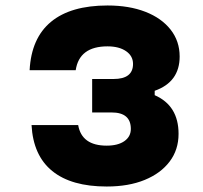

<svg xmlns="http://www.w3.org/2000/svg" viewBox="-20 -660 740 700"><path d="M369 20Q240 20 170.5 -36.5Q101 -93 95 -204H265Q278 -129 369 -129Q410 -129 433.5 -145.5Q457 -162 457 -190Q457 -250 387 -250H316V-372H394Q465 -372 465 -427Q465 -456 439.5 -473.5Q414 -491 372 -491Q269 -491 256 -404H88Q94 -521 166 -580.5Q238 -640 372 -640Q451 -640 510 -617Q569 -594 602 -552Q635 -510 635 -454Q635 -361 544 -329V-313Q631 -275 631 -172Q631 -114 598.5 -71Q566 -28 507.5 -4Q449 20 369 20Z"/></svg>

Font: Martian Mono ExtraBold
Style: Regular
Weight: 800
Monospace: yes
Designer: Roman Shamin
Foundry: Evil Martians
Version: Version 1.000; ttfautohint (v1.8.4.7-5d5b)